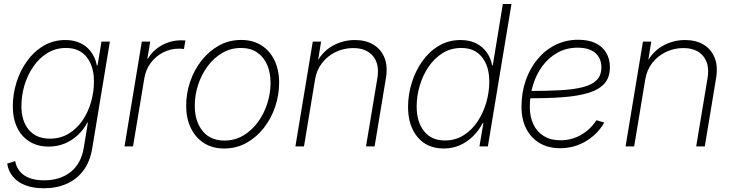

<svg xmlns="http://www.w3.org/2000/svg" viewBox="-20 -748 3747 981"><path d="M204.1 213.9Q149.9 213.9 110.1 198.7Q70.3 183.6 46.6 155.3Q22.9 127 16.6 87.9L57.6 75.2Q63 105.5 81.1 127.4Q99.1 149.4 130.1 161.4Q161.1 173.3 205.6 173.3Q287.6 173.3 341.3 130.4Q395 87.4 408.2 5.9L429.2 -122.1L426.3 -121.6Q407.2 -85.4 377.7 -57.9Q348.1 -30.3 310.5 -14.6Q272.9 1 229 1Q172.9 1 131.6 -24.2Q90.3 -49.3 67.9 -95.7Q45.4 -142.1 45.4 -205.1Q45.4 -266.1 64 -326.2Q82.5 -386.2 117.7 -435.3Q152.8 -484.4 202.4 -513.9Q252 -543.5 314 -543.5Q349.1 -543.5 376.7 -533.4Q404.3 -523.4 424.3 -505.6Q444.3 -487.8 457 -464.4Q469.7 -440.9 474.6 -413.6L478.5 -414.6L498.5 -535.6H541.5L451.2 10.3Q439.9 78.1 406 123.3Q372.1 168.5 320.3 191.2Q268.6 213.9 204.1 213.9ZM234.9 -39.6Q289.1 -39.6 331.1 -65.2Q373 -90.8 401.9 -133.1Q430.7 -175.3 445.3 -227.1Q460 -278.8 460 -332Q460 -409.2 423.1 -456.1Q386.2 -502.9 316.9 -502.9Q264.6 -502.9 222.4 -477.1Q180.2 -451.2 150.4 -408Q120.6 -364.7 105 -312.3Q89.4 -259.8 89.4 -207Q89.4 -129.4 127.4 -84.5Q165.5 -39.6 234.9 -39.6Z M616.2 0 704.6 -535.6H747.6L732.9 -448.2H735.8Q760.7 -490.7 806.4 -516.4Q852.1 -542 905.8 -542Q912.1 -542 917 -541.7Q921.9 -541.5 927.2 -541.5L919.9 -497.6Q916.5 -498 910.2 -498.8Q903.8 -499.5 895 -499.5Q851.6 -499.5 813.7 -480.2Q775.9 -460.9 750.2 -426.8Q724.6 -392.6 717.3 -347.7L659.7 0Z M1125.5 10.7Q1065.9 10.7 1022.5 -16.8Q979 -44.4 955.1 -93.8Q931.2 -143.1 931.2 -208Q931.2 -270.5 951.4 -330.3Q971.7 -390.1 1009.3 -438.2Q1046.9 -486.3 1098.4 -515.1Q1149.9 -543.9 1212.4 -543.9Q1272 -543.9 1315.4 -516.4Q1358.9 -488.8 1382.6 -439.5Q1406.2 -390.1 1406.2 -325.2Q1406.2 -262.7 1386 -202.6Q1365.7 -142.6 1328.1 -94.5Q1290.5 -46.4 1239 -17.8Q1187.5 10.7 1125.5 10.7ZM1126.5 -29.8Q1180.2 -29.8 1223.4 -55.7Q1266.6 -81.5 1297.9 -124.3Q1329.1 -167 1345.7 -219.2Q1362.3 -271.5 1362.3 -324.7Q1362.3 -377.4 1344.7 -417.5Q1327.1 -457.5 1293.5 -480.2Q1259.8 -502.9 1211.4 -502.9Q1159.2 -502.9 1116 -477.8Q1072.8 -452.6 1041.3 -410.2Q1009.8 -367.7 992.4 -315.2Q975.1 -262.7 975.1 -208Q975.1 -128.9 1014.6 -79.3Q1054.2 -29.8 1126.5 -29.8Z M1589.8 -342.3 1533.2 0H1489.3L1578.1 -535.6H1620.6L1601.1 -414.6L1591.3 -415.5Q1622.6 -481.4 1677 -512.5Q1731.4 -543.5 1793 -543.5Q1849.1 -543.5 1888.2 -519.8Q1927.2 -496.1 1944.6 -452.6Q1961.9 -409.2 1951.7 -348.6L1894 0H1850.1L1908.2 -349.1Q1919.9 -419.9 1886 -461.2Q1852.1 -502.4 1784.2 -502.4Q1737.3 -502.4 1695.8 -482.7Q1654.3 -462.9 1626 -426.8Q1597.7 -390.6 1589.8 -342.3Z M2247.1 10.7Q2162.1 10.7 2113.5 -47.6Q2064.9 -106 2064.9 -201.7Q2064.9 -263.7 2083.7 -324.5Q2102.5 -385.3 2137.5 -434.8Q2172.4 -484.4 2221.9 -513.9Q2271.5 -543.5 2333.5 -543.5Q2379.9 -543.5 2413.6 -526.1Q2447.3 -508.8 2467.8 -479.2Q2488.3 -449.7 2494.6 -413.6H2497.6L2549.3 -727.5H2593.3L2472.7 0H2429.7L2449.7 -118.7H2445.8Q2427.2 -82 2397.7 -52.7Q2368.2 -23.4 2330.3 -6.3Q2292.5 10.7 2247.1 10.7ZM2252.9 -30.3Q2306.6 -30.3 2348.9 -56.9Q2391.1 -83.5 2420.4 -127.7Q2449.7 -171.9 2464.8 -225.1Q2480 -278.3 2480 -331.1Q2480 -408.7 2442.9 -455.8Q2405.8 -502.9 2336.9 -502.9Q2283.7 -502.9 2241.5 -476.6Q2199.2 -450.2 2169.7 -406.7Q2140.1 -363.3 2124.5 -310.3Q2108.9 -257.3 2108.9 -204.1Q2108.9 -125.5 2146.5 -77.9Q2184.1 -30.3 2252.9 -30.3Z M2841.8 9.3Q2782.2 9.3 2737.8 -16.6Q2693.4 -42.5 2668.9 -90.1Q2644.5 -137.7 2644.5 -202.6Q2644.5 -274.4 2666 -336.7Q2687.5 -398.9 2726.6 -445.8Q2765.6 -492.7 2818.6 -518.8Q2871.6 -544.9 2934.6 -544.9Q2986.3 -544.9 3022.5 -527.6Q3058.6 -510.3 3077.4 -478.5Q3096.2 -446.8 3096.2 -404.3Q3096.2 -352.1 3068.1 -320.8Q3040 -289.6 2985.8 -273.2Q2931.6 -256.8 2853.8 -251.2Q2775.9 -245.6 2676.8 -245.6L2680.7 -283.2Q2771 -283.2 2840.6 -286.9Q2910.2 -290.5 2957.3 -302.5Q3004.4 -314.5 3028.6 -338.6Q3052.7 -362.8 3052.7 -403.8Q3052.7 -450.2 3021.7 -477.3Q2990.7 -504.4 2931.6 -504.4Q2875 -504.4 2829.6 -479.5Q2784.2 -454.6 2752.4 -412.1Q2720.7 -369.6 2703.9 -315.4Q2687 -261.2 2687 -202.1Q2687 -151.9 2705.1 -113.3Q2723.1 -74.7 2758.3 -53Q2793.5 -31.2 2843.8 -31.2Q2901.9 -31.2 2950.4 -59.8Q2999 -88.4 3026.9 -133.8L3067.4 -122.1Q3035.2 -64 2974.9 -27.3Q2914.6 9.3 2841.8 9.3Z M3276.9 -342.3 3220.2 0H3176.3L3265.1 -535.6H3307.6L3288.1 -414.6L3278.3 -415.5Q3309.6 -481.4 3364 -512.5Q3418.5 -543.5 3480 -543.5Q3536.1 -543.5 3575.2 -519.8Q3614.3 -496.1 3631.6 -452.6Q3648.9 -409.2 3638.7 -348.6L3581.1 0H3537.1L3595.2 -349.1Q3606.9 -419.9 3573 -461.2Q3539.1 -502.4 3471.2 -502.4Q3424.3 -502.4 3382.8 -482.7Q3341.3 -462.9 3313 -426.8Q3284.7 -390.6 3276.9 -342.3Z"/></svg>

Font: Inter 20pt ExtraLight
Style: Italic
Weight: 250
Italic angle: -9.3988°
Version: Version 4.001;git-66647c0bb